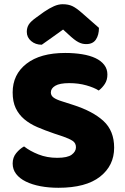

<svg xmlns="http://www.w3.org/2000/svg" viewBox="-20 -874 591 910"><path d="M237 -241Q193 -256 157 -271.5Q121 -287 95 -309Q69 -331 54.5 -361.5Q40 -392 40 -436Q40 -521 105.5 -572Q171 -623 289 -623Q332 -623 369 -617Q406 -611 432.5 -598.5Q459 -586 474 -566.5Q489 -547 489 -521Q489 -495 477 -476.5Q465 -458 448 -445Q426 -459 389 -469.5Q352 -480 308 -480Q263 -480 242 -467.5Q221 -455 221 -436Q221 -421 234 -411.5Q247 -402 273 -394L326 -377Q420 -347 470.5 -300.5Q521 -254 521 -174Q521 -89 454 -36.5Q387 16 257 16Q211 16 171.5 8.5Q132 1 102.5 -13.5Q73 -28 56.5 -49.5Q40 -71 40 -99Q40 -128 57 -148.5Q74 -169 94 -180Q122 -158 162.5 -142Q203 -126 251 -126Q300 -126 320 -141Q340 -156 340 -176Q340 -196 324 -206.5Q308 -217 279 -227ZM279 -734Q248 -711 224 -694.5Q200 -678 178 -662Q148 -662 127.5 -679.5Q107 -697 107 -723Q107 -743 116.5 -758Q126 -773 153 -792L189 -818Q214 -835 235.5 -844.5Q257 -854 277 -854Q304 -854 323 -845Q342 -836 368 -813L449 -742Q449 -708 434.5 -686.5Q420 -665 389 -665Q379 -665 370.5 -667Q362 -669 352 -674Q342 -679 330 -688.5Q318 -698 302 -713Z"/></svg>

Font: Baloo Tamma
Style: Regular
Weight: 400
Designer: Divya Kowshik and Ek Type
Foundry: Ek Type
Version: Version 1.007;PS 1.000;hotconv 1.0.88;makeotf.lib2.5.647800